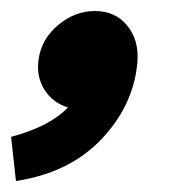

<svg xmlns="http://www.w3.org/2000/svg" viewBox="-46 -186 342 348"><path d="M-25.9 62Q43.9 43.5 77.1 8.8Q49.3 0 34.4 -23.7Q19.5 -47.4 23.9 -78.1Q28.8 -114.7 59.1 -140.4Q89.4 -166 126 -166Q163.1 -166 184.6 -139.6Q206.1 -113.3 203.1 -74.2Q196.8 3.4 138.9 65.2Q81.1 127 -17.1 142.1Z"/></svg>

Font: Human Sans Bold
Style: Italic
Weight: 700
Italic angle: -8°
Designer: Tim Radville
Foundry: Continuum
Version: Version 1.000;FEAKit 1.0